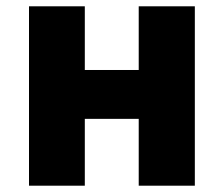

<svg xmlns="http://www.w3.org/2000/svg" viewBox="-20 -589 709 609"><path d="M249 -569V-367H420V-569H598V0H420V-212H249V0H72V-569Z"/></svg>

Font: Kinto Sans Black
Style: Regular
Weight: 900
Designer: Authors: Ryoko NISHIZUKA  (kana & ideographs); Paul D. Hunt (Latin, Greek & Cyrillic); Wenlong ZHANG  (bopomofo); Sandol
Foundry: Adobe Systems Incorporated, ookami Inc.
Version: Version 0.001